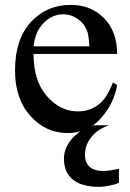

<svg xmlns="http://www.w3.org/2000/svg" viewBox="-20 -516 518 767"><path d="M114 -300.5Q114 -193 166.5 -133Q220 -71 291 -71Q337 -71 372 -96.8Q407 -122.5 431 -186.5L448 -176Q436 -104 383.5 -44.2Q331 15.5 249.5 15.5Q163.5 15.5 101.8 -52.5Q40 -120.5 40 -234.5Q40 -359 103.2 -427.8Q166.5 -496.5 263 -496.5Q343.5 -496.5 395.8 -443.2Q448 -390 448 -300.5ZM114 -331H337Q335 -377 326.5 -396.5Q313.5 -425.5 288 -442.2Q262.5 -459 232.5 -459Q189.5 -459 155 -425Q120.5 -391 114 -331ZM235.5 117.5Q235.5 93.5 245.5 72Q255.5 50.5 272.5 32.8Q289.5 15 311.2 2.5Q333 -10 356.5 -15.5H415Q399 -10.5 382 -0.5Q365 9.5 351.2 24.2Q337.5 39 328.5 58.5Q319.5 78 319.5 102.5Q319.5 119.5 324.8 131.8Q330 144 339.5 151.8Q349 159.5 362 163.2Q375 167 390.5 167Q404 167 420 164.8Q436 162.5 455 158.5V214Q447 218 436.8 221Q426.5 224 415.5 226Q404.5 228 394.2 229.2Q384 230.5 376 230.5Q343.5 230.5 317.5 223.8Q291.5 217 273.2 203.2Q255 189.5 245.2 168.2Q235.5 147 235.5 117.5Z"/></svg>

Font: MM Phetkon
Style: Regular
Weight: 400
Designer: Khon Soe Zaw Thu
Version: Version 1.00 July 15, 2016, initial release